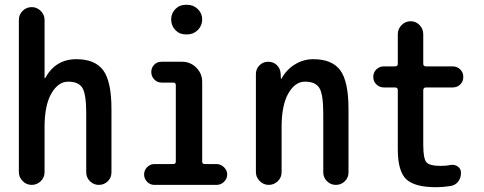

<svg xmlns="http://www.w3.org/2000/svg" viewBox="-20 -780 2040 810"><path d="M59.6 -53.7V-696.3Q59.6 -718.8 75.7 -734.4Q91.8 -750 113.8 -750Q135.7 -750 151.9 -733.9Q168 -717.8 168 -696.3V-451.2Q168 -450.2 168.9 -450.2Q170.9 -450.2 170.9 -451.2Q214.8 -530.3 301.8 -530.3Q380.9 -530.3 415.5 -483.4Q450.2 -436.5 450.2 -320.3V-52.7Q450.2 -30.3 434.6 -15.1Q418.9 0 397 0Q375 0 359.4 -15.6Q343.8 -31.2 343.8 -52.7V-300.8Q343.8 -382.8 327.6 -409.2Q311.5 -435.5 267.6 -435.5Q225.6 -435.5 196.8 -385.7Q168 -335.9 168 -244.1V-53.7Q168 -31.2 151.9 -15.6Q135.7 0 113.8 0Q91.8 0 75.7 -16.1Q59.6 -32.2 59.6 -53.7Z M630.9 0Q613.3 0 600.6 -13.2Q587.9 -26.4 587.9 -43.9Q587.9 -61.5 600.6 -74.7Q613.3 -87.9 630.9 -87.9H710.9Q721.7 -87.9 721.7 -98.6V-420.9Q721.7 -431.6 710.9 -431.6H661.1Q643.6 -431.6 630.9 -444.8Q618.2 -458 618.2 -476.1Q618.2 -494.1 630.4 -506.8Q642.6 -519.5 661.1 -519.5H748Q783.2 -519.5 808.1 -494.6Q833 -469.7 833 -434.6V-98.6Q833 -87.9 843.8 -87.9H893.6Q911.1 -87.9 924.8 -74.7Q938.5 -61.5 938.5 -43.9Q938.5 -26.4 925.3 -13.2Q912.1 0 893.6 0ZM763.7 -759.8H769.5Q795.9 -759.8 814.5 -741.7Q833 -723.6 833 -697.8Q833 -671.9 814.5 -653.3Q795.9 -634.8 769.5 -634.8H763.7Q737.3 -634.8 719.7 -653.3Q702.1 -671.9 702.1 -697.8Q702.1 -723.6 719.7 -741.7Q737.3 -759.8 763.7 -759.8Z M1059.6 -53.7V-467.8Q1059.6 -489.3 1074.7 -504.4Q1089.8 -519.5 1111.3 -519.5Q1133.8 -519.5 1148.4 -504.9Q1163.1 -490.2 1164.1 -467.8L1165 -448.2Q1165 -447.3 1166 -447.3Q1168 -447.3 1168 -449.2Q1189.5 -487.3 1225.1 -508.8Q1260.7 -530.3 1301.8 -530.3Q1380.9 -530.3 1415.5 -483.4Q1450.2 -436.5 1450.2 -320.3V-52.7Q1450.2 -30.3 1434.6 -15.1Q1418.9 0 1397 0Q1375 0 1359.4 -15.6Q1343.8 -31.2 1343.8 -52.7V-300.8Q1343.8 -382.8 1327.1 -409.2Q1310.5 -435.5 1266.6 -435.5Q1224.6 -435.5 1196.3 -385.7Q1168 -335.9 1168 -244.1V-53.7Q1168 -31.2 1151.9 -15.6Q1135.7 0 1113.8 0Q1091.8 0 1075.7 -16.1Q1059.6 -32.2 1059.6 -53.7Z M1599.6 -411.1Q1581.1 -411.1 1567.9 -423.8Q1554.7 -436.5 1554.7 -455.6Q1554.7 -474.6 1567.9 -487.3Q1581.1 -500 1599.6 -500H1646.5Q1658.2 -500 1658.2 -510.7V-635.7Q1658.2 -658.2 1674.3 -674.3Q1690.4 -690.4 1712.4 -690.4Q1734.4 -690.4 1750 -674.3Q1765.6 -658.2 1765.6 -635.7V-510.7Q1765.6 -500 1777.3 -500H1889.6Q1908.2 -500 1921.4 -487.3Q1934.6 -474.6 1934.6 -455.6Q1934.6 -436.5 1921.9 -423.8Q1909.2 -411.1 1889.6 -411.1H1777.3Q1766.6 -411.1 1765.6 -400.4V-169.9Q1765.6 -111.3 1778.8 -95.7Q1792 -80.1 1839.8 -80.1Q1862.3 -80.1 1880.9 -84Q1897.5 -86.9 1911.1 -77.6Q1924.8 -68.4 1924.8 -50.8Q1924.8 -29.3 1912.6 -13.7Q1900.4 2 1879.9 4.9Q1847.7 9.8 1820.3 9.8Q1729.5 9.8 1693.8 -23.9Q1658.2 -57.6 1658.2 -150.4V-400.4Q1658.2 -411.1 1646.5 -411.1Z"/></svg>

Font: Rounded-X Mgen+ 1m medium
Style: Regular
Weight: 500
Designer: [Source Han Sans]
Ryoko NISHIZUKA  (kana & ideographs); Paul D. Hunt (Latin, Greek & Cyrillic); Wenlong ZHANG  (bopomofo
Version: Version 1.059.20150602